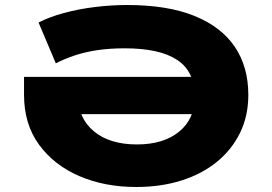

<svg xmlns="http://www.w3.org/2000/svg" viewBox="-20 -736 1088 767"><path d="M524 11Q398 11 297 -32.5Q196 -76 136 -158Q76 -240 76 -357V-429H836V-280H228L292 -352Q292 -264 355 -211.5Q418 -159 527 -159Q633 -159 695.5 -210Q758 -261 758 -350Q758 -450 688 -496.5Q618 -543 478 -543Q420 -543 371.5 -536Q323 -529 281.5 -515.5Q240 -502 203 -483L134 -646Q176 -668 235 -684Q294 -700 359.5 -708Q425 -716 488 -716Q649 -716 756.5 -672.5Q864 -629 918 -549Q972 -469 972 -357Q972 -273 939 -205.5Q906 -138 846.5 -89.5Q787 -41 705 -15Q623 11 524 11Z"/></svg>

Font: Nunito Sans 7pt Expanded Black
Style: Regular
Weight: 900
Width: 7
Designer: Vernon Adams
Foundry: Vernon Adams
Version: Version 3.101;gftools[0.9.27]